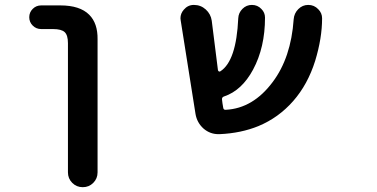

<svg xmlns="http://www.w3.org/2000/svg" viewBox="-20 -568 1540 785"><path d="M257.8 136.7V-391.6Q257.8 -423.8 244.6 -436.5Q231.4 -449.2 196.3 -449.2H148.4Q127.9 -449.2 113.8 -463.4Q99.6 -477.5 99.6 -497.6Q99.6 -517.6 113.8 -531.7Q127.9 -545.9 148.4 -545.9H226.6Q306.6 -545.9 344.7 -507.8Q379.9 -472.7 378.9 -407.2V136.7Q378.9 162.1 361.3 179.7Q343.8 197.3 318.4 197.3Q293 197.3 275.4 179.7Q257.8 162.1 257.8 136.7Z M877.9 -19.5Q875 -19.5 873 -19.5Q838.9 -19.5 812.5 -42Q785.2 -66.4 779.3 -102.5L718.8 -484.4Q717.8 -489.3 717.8 -493.2Q717.8 -512.7 731.4 -528.3Q748 -547.9 772.5 -547.9Q800.8 -547.9 821.3 -529.3Q841.8 -510.7 845.7 -483.4L871.1 -281.2Q872.1 -277.3 875 -275.9Q877.9 -274.4 880.9 -276.4Q946.3 -318.4 954.1 -493.2Q955.1 -515.6 971.2 -531.7Q987.3 -547.9 1009.8 -547.9Q1033.2 -547.9 1048.8 -531.2Q1063.5 -516.6 1063.5 -496.1Q1063.5 -374 1014.6 -283.2Q968.8 -198.2 896.5 -173.8Q886.7 -170.9 887.7 -161.1Q888.7 -154.3 889.6 -145.5Q891.6 -134.8 892.6 -127.9Q893.6 -118.2 903.3 -119.1Q1014.6 -125 1094.7 -232.4Q1169.9 -332 1180.7 -489.3Q1182.6 -513.7 1199.7 -530.8Q1216.8 -547.9 1240.2 -547.9Q1264.6 -547.9 1281.2 -530.3Q1296.9 -514.6 1296.9 -493.2Q1296.9 -412.1 1268.6 -319.3Q1238.3 -222.7 1178.7 -154.8Q1119.1 -86.9 1037.1 -52.7Q965.8 -23.4 877.9 -19.5Z"/></svg>

Font: Rounded-X Mgen+ 2m medium
Style: Regular
Weight: 500
Designer: [Source Han Sans]
Ryoko NISHIZUKA  (kana & ideographs); Paul D. Hunt (Latin, Greek & Cyrillic); Wenlong ZHANG  (bopomofo
Version: Version 1.059.20150602